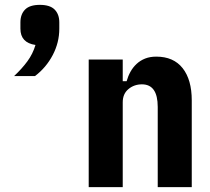

<svg xmlns="http://www.w3.org/2000/svg" viewBox="-20 -770 864 790"><path d="M144 -750Q186 -750 205 -730.5Q224 -711 224 -678V-652Q224 -595 197 -543.5Q170 -492 124 -457H38Q70 -487 92.5 -517.5Q115 -548 126 -585Q64 -594 64 -652V-678Q64 -711 83 -730.5Q102 -750 144 -750ZM345 0V-525H485V-436H501Q507 -457 517 -475Q527 -493 542 -507Q557 -521 577 -529Q597 -537 623 -537Q694 -537 731.5 -489.5Q769 -442 769 -357V0H629V-330Q629 -423 564 -423Q532 -423 508.5 -403.5Q485 -384 485 -349V0Z"/></svg>

Font: IBM Plex Sans Cond
Style: Bold
Weight: 700
Width: 3
Designer: Mike Abbink, Paul van der Laan, Pieter van Rosmalen
Foundry: Bold Monday
Version: Version 1.3